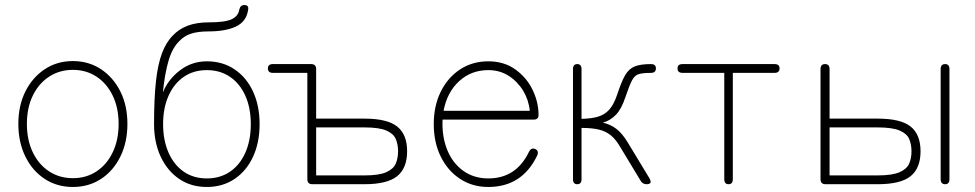

<svg xmlns="http://www.w3.org/2000/svg" viewBox="-20 -733 3880 764"><path d="M270 11Q207 11 158 -21Q109 -53 81 -110Q53 -167 53 -240Q53 -313 81 -369Q109 -425 158 -457.5Q207 -490 270 -490Q333 -490 382 -457.5Q431 -425 459 -369Q487 -313 487 -240Q487 -167 459 -110Q431 -53 382 -21Q333 11 270 11ZM270 -24Q323 -24 364 -51Q405 -78 428.5 -127Q452 -176 452 -240Q452 -304 428.5 -352.5Q405 -401 364 -428Q323 -455 270 -455Q217 -455 175.5 -428Q134 -401 110.5 -352.5Q87 -304 87 -240Q87 -176 110.5 -127Q134 -78 175.5 -51Q217 -24 270 -24Z M803 11Q740 11 693 -21Q646 -53 619.5 -109.5Q593 -166 593 -239Q593 -341 600.5 -409Q608 -477 624.5 -521Q641 -565 668 -592Q717 -644 809 -644Q876 -644 902 -656.5Q928 -669 932 -694Q936 -713 952 -713Q972 -713 967 -692Q960 -647 919 -627.5Q878 -608 809 -608Q769 -608 741.5 -599.5Q714 -591 694 -570Q666 -543 651 -492.5Q636 -442 628 -365Q649 -417 696 -453Q743 -489 803 -489Q866 -489 913.5 -457Q961 -425 987 -368.5Q1013 -312 1013 -239Q1013 -166 987 -109.5Q961 -53 913.5 -21Q866 11 803 11ZM803 -23Q856 -23 895.5 -50Q935 -77 956.5 -126Q978 -175 978 -239Q978 -303 956.5 -351.5Q935 -400 895.5 -427Q856 -454 803 -454Q750 -454 711 -427Q672 -400 650.5 -351.5Q629 -303 629 -239Q629 -175 650.5 -126Q672 -77 711 -50Q750 -23 803 -23Z M1223 0Q1203 0 1203 -20V-443H1066Q1046 -443 1046 -461Q1046 -478 1066 -478H1218Q1238 -478 1238 -458V-261H1430Q1521 -261 1560.5 -229.5Q1600 -198 1600 -131Q1600 -64 1560.5 -32Q1521 0 1430 0ZM1238 -35H1430Q1489 -35 1517.5 -48Q1546 -61 1555 -82.5Q1564 -104 1564 -131Q1564 -158 1555 -179.5Q1546 -201 1517.5 -213.5Q1489 -226 1430 -226H1238Z M1923 11Q1860 11 1811 -21Q1762 -53 1734 -109.5Q1706 -166 1706 -239Q1706 -312 1734 -368.5Q1762 -425 1811 -457Q1860 -489 1923 -489Q1986 -489 2031 -456.5Q2076 -424 2099.5 -375Q2123 -326 2123 -275Q2123 -257 2103 -257H1741Q1738 -191 1759 -138Q1780 -85 1822.5 -54Q1865 -23 1923 -23Q2034 -23 2085 -129Q2094 -147 2110 -140Q2126 -132 2117 -113Q2057 11 1923 11ZM1745 -292H2088Q2084 -335 2062 -371.5Q2040 -408 2004.5 -431Q1969 -454 1923 -454Q1855 -454 1807 -410Q1759 -366 1745 -292Z M2277 0Q2260 0 2260 -20V-458Q2260 -478 2277 -478Q2294 -478 2294 -458V-260Q2334 -261 2360.5 -269Q2387 -277 2405 -297.5Q2423 -318 2436 -357Q2453 -409 2468 -434.5Q2483 -460 2506.5 -469Q2530 -478 2570 -478Q2590 -478 2590 -461Q2590 -443 2570 -443Q2538 -443 2521.5 -438Q2505 -433 2494.5 -412.5Q2484 -392 2468 -345Q2453 -299 2430.5 -276Q2408 -253 2379 -245Q2410 -238 2433.5 -219.5Q2457 -201 2478 -166L2564 -24Q2572 -9 2567.5 -4.5Q2563 0 2553 0Q2537 0 2529 -14L2448 -148Q2430 -179 2410 -195Q2390 -211 2362.5 -217.5Q2335 -224 2294 -224V-20Q2294 0 2277 0Z M2879 0Q2862 0 2862 -20V-443H2696Q2676 -443 2676 -461Q2676 -478 2696 -478H3062Q3082 -478 3082 -461Q3082 -443 3062 -443H2896V-20Q2896 0 2879 0Z M3265 0Q3245 0 3245 -20V-458Q3245 -478 3263 -478Q3281 -478 3281 -458V-261H3472Q3564 -261 3603.5 -229.5Q3643 -198 3643 -131Q3643 -64 3603.5 -32Q3564 0 3472 0ZM3281 -35H3472Q3531 -35 3560 -48Q3589 -61 3598 -82.5Q3607 -104 3607 -131Q3607 -158 3598 -179.5Q3589 -201 3560 -213.5Q3531 -226 3472 -226H3281ZM3741 0Q3723 0 3723 -20V-458Q3723 -478 3741 -478Q3758 -478 3758 -458V-20Q3758 0 3741 0Z"/></svg>

Font: Zen Maru Gothic Light
Style: Regular
Weight: 300
Designer: Yoshimichi Ohira
Foundry: Positype
Version: Version 1.001